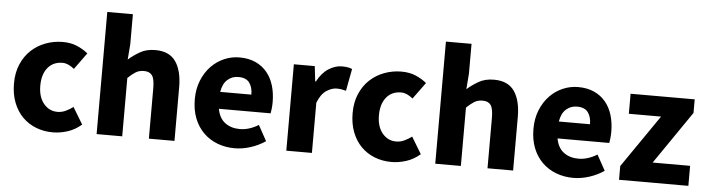

<svg xmlns="http://www.w3.org/2000/svg" viewBox="-45 -894 4043 1098"><g transform="rotate(5 1976.5 -344.5)"><path d="M281 12Q229 12 184.5 -5.5Q140 -23 107 -56Q74 -89 55 -137.5Q36 -186 36 -248Q36 -310 57 -358.5Q78 -407 113.5 -440Q149 -473 196 -490.5Q243 -508 294 -508Q340 -508 375.5 -493Q411 -478 439 -455L370 -360Q335 -389 303 -389Q249 -389 218 -351Q187 -313 187 -248Q187 -183 218.5 -145Q250 -107 298 -107Q322 -107 344.5 -117.5Q367 -128 387 -143L445 -47Q408 -15 365 -1.5Q322 12 281 12Z M532 0V-701H679V-529L672 -440Q700 -465 737 -486.5Q774 -508 825 -508Q906 -508 942.5 -455Q979 -402 979 -308V0H832V-289Q832 -343 817.5 -363Q803 -383 771 -383Q743 -383 723 -370.5Q703 -358 679 -335V0Z M1325 12Q1272 12 1226 -5.5Q1180 -23 1146 -56.5Q1112 -90 1093 -138Q1074 -186 1074 -248Q1074 -308 1094 -356.5Q1114 -405 1146.5 -438.5Q1179 -472 1221 -490Q1263 -508 1308 -508Q1361 -508 1400.5 -490Q1440 -472 1466.5 -440Q1493 -408 1506 -364.5Q1519 -321 1519 -270Q1519 -250 1517 -232Q1515 -214 1513 -205H1216Q1226 -151 1260.5 -125.5Q1295 -100 1345 -100Q1398 -100 1452 -133L1501 -44Q1463 -18 1416.5 -3Q1370 12 1325 12ZM1215 -302H1394Q1394 -344 1375 -370Q1356 -396 1311 -396Q1276 -396 1249.5 -373Q1223 -350 1215 -302Z M1621 0V-496H1741L1751 -409H1755Q1782 -460 1820 -484Q1858 -508 1896 -508Q1917 -508 1930.5 -505.5Q1944 -503 1955 -498L1931 -371Q1917 -375 1905 -377Q1893 -379 1877 -379Q1849 -379 1818.5 -359Q1788 -339 1768 -288V0Z M2225 12Q2173 12 2128.5 -5.5Q2084 -23 2051 -56Q2018 -89 1999 -137.5Q1980 -186 1980 -248Q1980 -310 2001 -358.5Q2022 -407 2057.5 -440Q2093 -473 2140 -490.5Q2187 -508 2238 -508Q2284 -508 2319.5 -493Q2355 -478 2383 -455L2314 -360Q2279 -389 2247 -389Q2193 -389 2162 -351Q2131 -313 2131 -248Q2131 -183 2162.5 -145Q2194 -107 2242 -107Q2266 -107 2288.5 -117.5Q2311 -128 2331 -143L2389 -47Q2352 -15 2309 -1.5Q2266 12 2225 12Z M2476 0V-701H2623V-529L2616 -440Q2644 -465 2681 -486.5Q2718 -508 2769 -508Q2850 -508 2886.5 -455Q2923 -402 2923 -308V0H2776V-289Q2776 -343 2761.5 -363Q2747 -383 2715 -383Q2687 -383 2667 -370.5Q2647 -358 2623 -335V0Z M3269 12Q3216 12 3170 -5.5Q3124 -23 3090 -56.5Q3056 -90 3037 -138Q3018 -186 3018 -248Q3018 -308 3038 -356.5Q3058 -405 3090.5 -438.5Q3123 -472 3165 -490Q3207 -508 3252 -508Q3305 -508 3344.5 -490Q3384 -472 3410.5 -440Q3437 -408 3450 -364.5Q3463 -321 3463 -270Q3463 -250 3461 -232Q3459 -214 3457 -205H3160Q3170 -151 3204.5 -125.5Q3239 -100 3289 -100Q3342 -100 3396 -133L3445 -44Q3407 -18 3360.5 -3Q3314 12 3269 12ZM3159 -302H3338Q3338 -344 3319 -370Q3300 -396 3255 -396Q3220 -396 3193.5 -373Q3167 -350 3159 -302Z M3531 0V-79L3739 -381H3554V-496H3922V-418L3714 -115H3929V0Z"/></g></svg>

Font: hySource Sans Pro
Style: Bold
Weight: 700
Designer: Paul D. Hunt
Foundry: Adobe Systems Incorporated
Version: Version 2.021;PS 2.000;hotconv 1.0.86;makeotf.lib2.5.63406